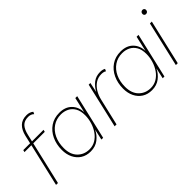

<svg xmlns="http://www.w3.org/2000/svg" viewBox="4 -1367 2009 2009"><g transform="rotate(-45 1008.0 -362.5)"><path d="M55 0 166 -476H64L70 -500H171L192 -591Q208 -659 246.5 -697Q285 -735 352 -735Q376 -735 395.5 -728Q415 -721 428 -709L417 -685Q392 -710 352 -710Q294 -710 263 -677Q232 -644 217 -577L199 -500H370L364 -476H194L83 0Z M560 10Q497 10 451.5 -19Q406 -48 381 -99Q356 -150 356 -216Q356 -298 387.5 -365Q419 -432 476.5 -471Q534 -510 612 -510Q699 -510 749 -459.5Q799 -409 801 -329L840 -500H868L752 0H726L753 -120Q727 -65 678.5 -27.5Q630 10 560 10ZM567 -15Q616 -15 656.5 -39Q697 -63 726 -104.5Q755 -146 770.5 -197Q786 -248 786 -300Q786 -365 762 -406Q738 -447 698.5 -466.5Q659 -486 612 -486Q544 -486 492.5 -451Q441 -416 412.5 -355Q384 -294 384 -215Q384 -120 436 -67.5Q488 -15 567 -15Z M922 0 1038 -500H1063L1040 -391Q1068 -443 1111 -476.5Q1154 -510 1216 -510Q1254 -510 1276 -496L1265 -471Q1246 -485 1209 -485Q1160 -485 1121.5 -459.5Q1083 -434 1057 -391Q1031 -348 1019 -295L950 0Z M1467 10Q1404 10 1358.5 -19Q1313 -48 1288 -99Q1263 -150 1263 -216Q1263 -298 1294.5 -365Q1326 -432 1383.5 -471Q1441 -510 1519 -510Q1606 -510 1656 -459.5Q1706 -409 1708 -329L1747 -500H1775L1659 0H1633L1660 -120Q1634 -65 1585.5 -27.5Q1537 10 1467 10ZM1474 -15Q1523 -15 1563.5 -39Q1604 -63 1633 -104.5Q1662 -146 1677.5 -197Q1693 -248 1693 -300Q1693 -365 1669 -406Q1645 -447 1605.5 -466.5Q1566 -486 1519 -486Q1451 -486 1399.5 -451Q1348 -416 1319.5 -355Q1291 -294 1291 -215Q1291 -120 1343 -67.5Q1395 -15 1474 -15Z M1985 -598Q1973 -598 1966 -605.5Q1959 -613 1959 -624Q1959 -639 1967.5 -647.5Q1976 -656 1989 -656Q2001 -656 2008.5 -648.5Q2016 -641 2016 -630Q2016 -615 2007.5 -606.5Q1999 -598 1985 -598ZM1972 -500 1856 0H1828L1944 -500Z"/></g></svg>

Font: Work Sans ExtraLight
Style: Italic
Weight: 200
Italic angle: -13°
Designer: Wei Huang
Foundry: Wei Huang
Version: Version 2.012; ttfautohint (v1.8.3)